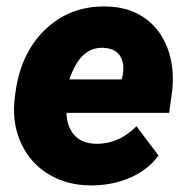

<svg xmlns="http://www.w3.org/2000/svg" viewBox="-20 -558 573 588"><path d="M256.3 9.8Q185.5 9.3 130.1 -23.7Q74.7 -56.6 46.4 -115.5Q18.1 -174.3 23.9 -245.1L25.4 -258.8Q38.6 -389.2 116 -465.1Q193.4 -541 305.7 -538.1Q373.5 -537.1 421.9 -503.7Q470.2 -470.2 492.7 -411.4Q515.1 -352.5 507.3 -279.3L498 -212.4H183.6Q184.6 -170.9 207 -145Q229.5 -119.1 272.5 -117.7Q342.3 -115.7 397.9 -171.4L465.3 -82Q435.5 -39.6 382.1 -15.4Q328.6 8.8 265.1 9.8ZM295.4 -411.6Q261.2 -412.6 236.1 -390.1Q210.9 -367.7 192.4 -314.9H353L356 -329.1Q358.9 -346.2 356.9 -361.3Q348.6 -410.2 295.4 -411.6Z"/></svg>

Font: TypoPRO Roboto
Style: Italic
Weight: 900
Italic angle: -12°
Designer: Google
Version: Version 2.136; 2016